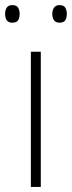

<svg xmlns="http://www.w3.org/2000/svg" viewBox="-32 -733 282 753"><path d="M128 0H89V-530H128ZM-12 -679Q-12 -693 -5.5 -703Q1 -713 16 -713Q33 -713 39 -703Q45 -693 45 -679Q45 -663 39 -653.5Q33 -644 16 -644Q1 -644 -5.5 -653.5Q-12 -663 -12 -679ZM173 -679Q173 -693 180 -703Q187 -713 201 -713Q218 -713 224 -703Q230 -693 230 -679Q230 -663 224 -653.5Q218 -644 201 -644Q187 -644 180 -653.5Q173 -663 173 -679Z"/></svg>

Font: Noto Sans Cham ExtraLight
Style: Regular
Weight: 250
Version: Version 2.002